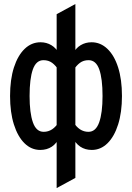

<svg xmlns="http://www.w3.org/2000/svg" viewBox="-20 -733 656 954"><path d="M180 12Q135.5 12 101.8 -21.2Q68 -54.5 49 -114.8Q30 -175 30 -256Q30 -338 49.2 -397.8Q68.5 -457.5 102.5 -490.2Q136.5 -523 181.5 -523Q211 -523 235.2 -508.5Q259.5 -494 274.5 -465L270.5 -385Q257 -407.5 239 -420.8Q221 -434 196 -434Q159.5 -434 143.2 -388Q127 -342 127 -256Q127 -172 143.5 -125Q160 -78 197 -78Q243 -78 272.5 -127.5L274.5 -51Q262 -20.5 237.5 -4.2Q213 12 180 12ZM261.5 201.5V-662.5L354.5 -713V151ZM436 12Q403.5 12 379 -4.2Q354.5 -20.5 341.5 -51L344 -127.5Q373.5 -78 419.5 -78Q456 -78 472.8 -125Q489.5 -172 489.5 -256Q489.5 -342 473.2 -388Q457 -434 420 -434Q395 -434 377.2 -420.8Q359.5 -407.5 345.5 -385L342 -465Q356.5 -494 380.8 -508.5Q405 -523 435 -523Q479.5 -523 513.8 -490.2Q548 -457.5 567 -397.8Q586 -338 586 -256Q586 -175 567 -114.8Q548 -54.5 514.2 -21.2Q480.5 12 436 12Z"/></svg>

Font: Overpass Mono SemiBold
Style: Regular
Weight: 600
Monospace: yes
Designer: Delve Withrington, Dave Bailey
Foundry: Delve Fonts LLC
Version: Version 4.000